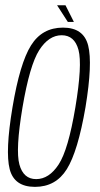

<svg xmlns="http://www.w3.org/2000/svg" viewBox="-20 -707 380 730"><path d="M113 3.5Q192 3.5 234 -63.8Q276 -131 305 -299Q332.5 -466 315.2 -534Q298 -602 219.5 -602Q140 -602 97.8 -534.2Q55.5 -466.5 27.5 -299Q-0.5 -131.5 16.8 -64Q34 3.5 113 3.5ZM117.5 -26Q69 -26 53.8 -81.5Q38.5 -137 65.5 -298.5Q93 -460 129.2 -516.5Q165.5 -573 214.5 -573Q263.5 -573 278.5 -517Q293.5 -461 266.5 -298.5Q239.5 -137.5 203 -81.8Q166.5 -26 117.5 -26ZM238 -623.5H261L229 -687H197Z"/></svg>

Font: Anybody Condensed ExtraLight
Style: Italic
Weight: 250
Width: 3
Italic angle: -10°
Version: Version 1.113;gftools[0.9.25]